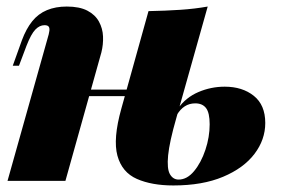

<svg xmlns="http://www.w3.org/2000/svg" viewBox="-20 -553 881 587"><path d="M519 -192Q498 -119 494 -78Q490 -37 499.5 -20.5Q509 -4 526 -4Q552 -4 573.5 -30Q595 -56 608 -95Q621 -134 621 -173Q621 -208 610 -222.5Q599 -237 577 -237Q559 -237 545 -228Q531 -219 521 -202L524 -221Q548 -255 586.5 -271.5Q625 -288 667 -288Q721 -288 756 -260Q791 -232 791 -177Q791 -126 758 -82.5Q725 -39 662 -12.5Q599 14 510 14Q444 14 398.5 -6Q353 -26 339 -77Q325 -128 351 -221L434 -519Q486 -520 531 -523Q576 -526 615 -533ZM149 -279H419V-259H149ZM180 0H3L125 -434Q130 -450 131 -459Q132 -468 128.5 -472Q125 -476 116 -476Q101 -476 88 -462.5Q75 -449 61 -413L38 -352H19L47 -430Q60 -465 78.5 -488Q97 -511 123.5 -522Q150 -533 184 -533Q223 -533 247 -520.5Q271 -508 282.5 -487Q294 -466 295 -441.5Q296 -417 290 -393Z"/></svg>

Font: Playfair Display Black
Style: Italic
Weight: 900
Italic angle: -14°
Designer: Claus Eggers Sørensen
Foundry: Claus Eggers Sørensen
Version: Version 1.203